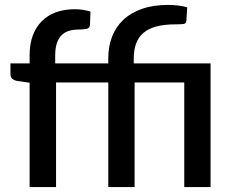

<svg xmlns="http://www.w3.org/2000/svg" viewBox="-20 -761 947 781"><path d="M100.5 0H208V-425.5H420.5V0H527.5V-425.5H729.5V0H836.5V-503H524V-521.5C524 -544.8 527.1 -565.2 533.2 -582.8C539.4 -600.2 549.3 -614.9 563 -626.8C576.7 -638.6 594.3 -647.4 616 -653.3C637.7 -659.1 664 -662 695 -662C707.7 -662 717.8 -662.4 725.5 -663.3C733.2 -664.1 737.3 -668 738 -675L741.5 -731C731.5 -734.3 719.4 -736.8 705.2 -738.5C691.1 -740.2 677.5 -741 664.5 -741C623.5 -741 587.7 -735.6 557 -724.8C526.3 -713.9 500.9 -698.8 480.7 -679.5C460.6 -660.2 445.5 -637.3 435.5 -611C425.5 -584.7 420.5 -555.8 420.5 -524.5V-503H204.5V-534.5C204.5 -554.5 206.7 -571.3 211.2 -585C215.7 -598.7 222.2 -609.7 230.7 -618C239.2 -626.3 249.5 -632.2 261.5 -635.7C273.5 -639.2 287 -641 302 -641C314.3 -641 324.6 -641.9 332.7 -643.7C340.9 -645.6 345.3 -650.8 346 -659.5L348 -714C338 -717 327.7 -719.3 317.2 -721C306.7 -722.7 295.7 -723.5 284 -723.5C255.7 -723.5 230.2 -719.3 207.5 -711C184.8 -702.7 165.6 -690.5 149.7 -674.5C133.9 -658.5 121.7 -639 113.2 -616C104.7 -593 100.5 -566.8 100.5 -537.5V-503H22.5V-459C22.5 -451 25.1 -444.8 30.2 -440.5C35.4 -436.2 42.2 -433.2 50.5 -431.5L100.5 -424.5Z"/></svg>

Font: Lato Semibold
Style: Regular
Weight: 600
Designer: Lukasz Dziedzic
Foundry: tyPoland Lukasz Dziedzic
Version: Version 2.006; 2014-01-15